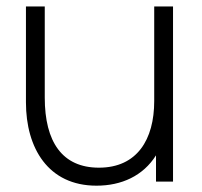

<svg xmlns="http://www.w3.org/2000/svg" viewBox="-20 -560 624 592"><path d="M455.5 -248.5C455.5 -129.5 402.5 -43 285 -43C172 -43 118 -122.5 118 -259V-540H60V-244.5C60 -103.5 128.5 12.5 277.5 12.5C354.5 12.5 421 -17.5 461 -81V0H513.5V-540H455.5Z"/></svg>

Font: Hauora Light
Style: Regular
Weight: 300
Designer: Wayne Shih
Foundry: WCYS
Version: Version 1.001;hotconv 1.0.109;makeotfexe 2.5.65596